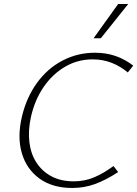

<svg xmlns="http://www.w3.org/2000/svg" viewBox="-20 -927 682 954"><path d="M339 7Q241 7 176.5 -39.5Q112 -86 88.5 -166Q65 -246 89 -348Q112 -444 164 -515.5Q216 -587 290.5 -626Q365 -665 452 -665Q508 -665 555 -648.5Q602 -632 642 -601L615 -567Q578 -598 534.5 -615Q491 -632 440 -632Q366 -632 303.5 -595.5Q241 -559 197 -495Q153 -431 134 -347Q119 -279 126 -220.5Q133 -162 161.5 -118.5Q190 -75 236.5 -50.5Q283 -26 347 -26Q401 -26 448 -46Q495 -66 544 -102L567 -72Q506 -32 452 -12.5Q398 7 339 7ZM445 -737 567 -907H617L481 -737Z"/></svg>

Font: Ysabeau ExtraLight
Style: Italic
Weight: 250
Italic angle: -12°
Version: Version 2.000;gftools[0.9.27.dev2+g8671c4b]